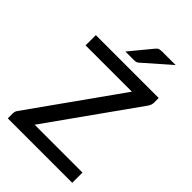

<svg xmlns="http://www.w3.org/2000/svg" viewBox="-268 -1033 1138 1138"><g transform="rotate(45 301.5 -463.5)"><path d="M565 0H25V-41.5Q25 -59 35 -72L433 -632H45V-718H572V-679Q572 -662 561 -644L164 -86H565ZM308 -773H237.5L350.5 -910Q359 -921 368.5 -924Q378 -927 395 -927H505L342 -784Q334 -777 326.8 -775Q319.5 -773 308 -773Z"/></g></svg>

Font: Verano Sans Medium
Style: Regular
Weight: 500
Designer: Lukasz Dziedzic with Adam Twardoch and Botio Nikoltchev
Foundry: tyPoland Lukasz Dziedzic
Version: Version 3.001;December 28, 2019;FontCreator 12.0.0.2547 64-b